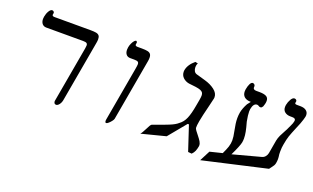

<svg xmlns="http://www.w3.org/2000/svg" viewBox="-81 -1151 2617 1603"><g transform="rotate(20 1227.5 -349.0)"><path d="M442 -20.5 526.5 -498.5Q527.5 -503.5 530.2 -519.8Q533 -536 533 -545Q533 -559.5 524.2 -565.2Q515.5 -571 492 -571H166Q142 -571 128.5 -587.2Q115 -603.5 115 -630Q115 -636 117 -650Q122 -679 135.5 -701.5Q149 -724 163 -724Q171.5 -724 177.2 -718Q183 -712 182 -705.5L180 -694.5L179.5 -690Q179.5 -677 201 -677H518Q552 -677 570.2 -673.5Q588.5 -670 597.2 -659.2Q606 -648.5 606 -627Q606 -611.5 602.5 -593.5L506.5 -50.5Q502.5 -27.5 489.2 -10.2Q476 7 461.5 7Q451 7 445.8 -1.8Q440.5 -10.5 442 -20.5Z M1059 -597 962.5 -50.5Q961 -42.5 950.5 -28.8Q940 -15 927.5 -4Q915 7 908.5 7Q903 7 900.2 4Q897.5 1 898 -4Q897 -5 897 -9.5Q897 -11.5 898 -20.5L982.5 -498.5Q988.5 -533 988.5 -544Q988.5 -559.5 979.5 -565.2Q970.5 -571 946 -571H911Q887.5 -571 874.8 -586.8Q862 -602.5 862 -628.5Q862 -640 864 -650Q867 -668 875 -685.2Q883 -702.5 892.2 -713.2Q901.5 -724 908 -724Q913 -724 916.2 -718.5Q919.5 -713 918.5 -709.5L916.5 -697.5Q916 -696 916 -693.5Q916 -680 937.5 -680H974.5Q1007.5 -680 1026 -676Q1044.5 -672 1053.2 -660.8Q1062 -649.5 1062 -627.5Q1062 -612.5 1058.5 -593.5Z M1561 -219H1550L1420.5 -62L1206 -7Q1214.5 -16.5 1221.2 -28.5Q1228 -40.5 1239.5 -62.5Q1250 -84 1256.5 -94.8Q1263 -105.5 1270 -110Q1277.5 -113.5 1294.5 -118.5Q1362.5 -142.5 1410.5 -162Q1458.5 -181.5 1481 -202Q1515 -226 1533.2 -269Q1551.5 -312 1564.5 -388L1573.5 -438Q1578.5 -466.5 1578.5 -480.5Q1578.5 -496.5 1572 -506.2Q1565.5 -516 1550 -522.2Q1534.5 -528.5 1505.5 -532.5L1444.5 -539.5Q1413 -545 1391.2 -565.8Q1369.5 -586.5 1369.5 -619Q1369.5 -623 1370.5 -631Q1380 -683.5 1433.5 -727.5L1457 -722Q1451 -712.5 1449.5 -702Q1448 -695.5 1448 -686.5Q1448 -668.5 1455.5 -653.8Q1463 -639 1479 -634L1559.5 -611Q1611.5 -596.5 1648 -568.5Q1684.5 -540.5 1684.5 -504.5Q1684.5 -501 1683.5 -493Q1681.5 -481 1666 -419Q1642 -324 1633 -274Q1625 -230 1626.5 -210.5Q1630 -200.5 1638 -189.2Q1646 -178 1660 -161Q1681 -135 1691.8 -117.2Q1702.5 -99.5 1702.5 -82.5Q1702.5 -77.5 1702 -75Q1697.5 -50 1690 -31.8Q1682.5 -13.5 1666 3L1633.5 0Z M1799.5 -63 1908.5 -90 1925 -126.5Q1939.5 -158.5 1944.5 -188Q1947 -204 1947 -216.5Q1947 -234 1944.5 -251.5Q1942 -269 1936 -299.5Q1929.5 -333 1926 -357Q1922.5 -381 1922.5 -407Q1922.5 -432 1927 -458Q1934.5 -497 1959 -542L1982.5 -572Q1944.5 -572 1924.5 -589.2Q1904.5 -606.5 1904.5 -637.5Q1904.5 -646.5 1906 -656Q1911.5 -687 1921.5 -706.5Q1931.5 -726 1944.5 -726Q1954.5 -726 1961.2 -718Q1968 -710 1966 -698Q1965.5 -696.5 1965.5 -693.5Q1965.5 -685 1972.5 -679.5Q1979.5 -674 1994.5 -674H2021.5Q2062 -674 2083 -663Q2104 -652 2104 -623.5Q2104 -616 2102.5 -607Q2100.5 -595 2092.5 -572Q2088 -564.5 2083.5 -560.8Q2079 -557 2073 -557Q2065.5 -557 2061.2 -559.5Q2057 -562 2056 -562.5Q2048.5 -568 2040 -568Q2008 -568 1998 -513Q1996.5 -504 1996.5 -491.5Q1996.5 -460.5 2007 -405.5Q2021 -356.5 2027.2 -324.2Q2033.5 -292 2033.5 -264.5Q2033.5 -247.5 2030.5 -230Q2024 -196.5 1980 -105.5L2226 -171.5Q2244 -176 2255.8 -190.5Q2267.5 -205 2270.5 -222L2276.5 -256L2282 -288L2291.5 -342Q2296 -365 2307.5 -389.5Q2319 -414 2335 -442Q2343.5 -457 2344.5 -459.5L2356 -484.5L2362.5 -498Q2370.5 -515.5 2373.8 -524Q2377 -532.5 2379.5 -545Q2380 -547.5 2380 -552Q2380 -562 2372.5 -566.5Q2365 -571 2349 -571H2334Q2304.5 -571 2284.8 -586Q2265 -601 2265 -631Q2265 -639 2266.5 -648Q2272 -676.5 2286 -700.2Q2300 -724 2316 -724Q2325.5 -724 2331.8 -717.8Q2338 -711.5 2337 -704.5L2335 -694.5Q2334.5 -693 2334.5 -690.5Q2334.5 -684.5 2339.5 -682.2Q2344.5 -680 2356.5 -680H2382.5Q2417 -680 2436 -665.2Q2455 -650.5 2455 -624.5Q2455 -618.5 2453.5 -611Q2450 -592 2432.5 -544L2415.5 -503Q2388 -437.5 2378.2 -408.2Q2368.5 -379 2360 -330Q2354.5 -302.5 2354.5 -268Q2354.5 -252 2355 -243Q2359 -217.5 2359 -200.5Q2359 -183.5 2355.5 -164Q2353 -151.5 2347.5 -141.8Q2342 -132 2331.5 -119Q2321 -106 2316.5 -99L1751.5 30Z"/></g></svg>

Font: JuliaMono MediumItalic
Style: Regular
Weight: 500
Italic angle: -9°
Monospace: yes
Designer: cormullion
Foundry: corm
Version: Version 0.049; ttfautohint (v1.8.4)